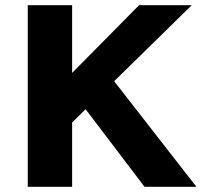

<svg xmlns="http://www.w3.org/2000/svg" viewBox="-20 -720 782 740"><path d="M87 0V-700H258V-439L516 -700H719L420 -407L737 0H537L310 -299L258 -248V0Z"/></svg>

Font: Readex Pro
Style: Bold
Weight: 700
Designer: Bonnie Shaver-Troup, Thomas Jockin
Foundry: Lexend
Version: Version 1.203; ttfautohint (v1.8.3)